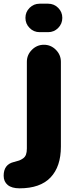

<svg xmlns="http://www.w3.org/2000/svg" viewBox="-82 -798 418 1050"><path d="M134.8 -777.8H181.2Q213.4 -777.8 236.1 -755.1Q258.8 -732.4 258.8 -700.2Q258.8 -668 236.1 -645Q213.4 -622.1 181.2 -622.1H134.8Q102.5 -622.1 79.8 -645Q57.1 -668 57.1 -700.2Q57.1 -732.4 79.8 -755.1Q102.5 -777.8 134.8 -777.8ZM-62 163.1Q-62 101.1 -5.9 87.9Q12.2 83.5 22.5 79.8Q32.7 76.2 43.9 68.4Q55.2 60.5 60.1 47.4Q64.9 34.2 64.9 14.2V-460Q64.9 -498 92.5 -525.6Q120.1 -553.2 158.2 -553.2Q196.3 -553.2 223.6 -525.6Q251 -498 251 -460V3.9Q251 113.3 194.3 172.6Q137.7 231.9 24.9 231.9Q-17.6 231.9 -39.8 213.6Q-62 195.3 -62 163.1Z"/></svg>

Font: Jellee Roman
Style: Bold
Weight: 700
Designer: Alfredo Marco Pradil
Foundry: Alfredo Marco Pradil and JAM Design
Version: Version 1.000